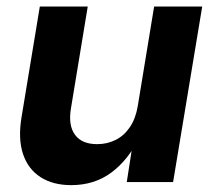

<svg xmlns="http://www.w3.org/2000/svg" viewBox="-20 -549 643 579"><path d="M194.8 9.3Q139.6 9.3 102.1 -14.9Q64.5 -39.1 49.3 -85Q34.2 -130.9 44.9 -195.3L100.1 -529.3H244.6L193.8 -221.2Q185.5 -170.4 206.3 -142.3Q227.1 -114.3 272.9 -114.3Q303.2 -114.3 328.6 -127Q354 -139.6 371.6 -165.5Q389.2 -191.4 395.5 -229.5L444.8 -529.3H589.8L502 0H362.3L383.3 -135.3H400.9Q366.7 -66.4 315.7 -28.6Q264.6 9.3 194.8 9.3Z"/></svg>

Font: Inter 24pt
Style: Bold Italic
Weight: 700
Italic angle: -9.3988°
Version: Version 4.001;git-66647c0bb